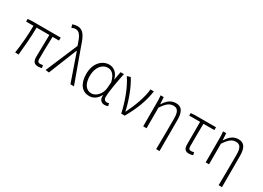

<svg xmlns="http://www.w3.org/2000/svg" viewBox="-18 -1743 3936 2877"><g transform="rotate(30 1950.0 -304.5)"><path d="M519 13C545 13 564 8 581 3L572 -43C550 -39 537 -37 528 -37C493 -37 477 -54 477 -92C477 -155 478 -348 485 -482H596V-533H102L27 -528V-482H154C154 -326 139 -154 116 0L176 3C191 -150 208 -322 208 -482H429C427 -352 422 -164 422 -98C422 -22 451 13 519 13Z M704 8 900 -481H905L1072 0H1133L925 -574C876 -726 831 -808 733 -808C694 -808 666 -800 645 -790L662 -739C679 -749 700 -757 727 -757C795 -757 830 -694 868 -576L876 -550L643 0Z M1400 13C1472 13 1532 -27 1574 -104H1578C1568 -26 1610 13 1668 13C1694 13 1712 7 1725 1L1715 -45C1704 -41 1690 -37 1677 -37C1648 -37 1624 -59 1624 -95C1624 -201 1660 -385 1690 -533H1632L1606 -391H1604C1576 -505 1501 -547 1432 -547C1309 -547 1199 -440 1199 -254C1199 -78 1282 13 1400 13ZM1410 -38C1315 -38 1260 -121 1260 -254C1260 -410 1345 -496 1435 -496C1487 -496 1553 -472 1586 -331L1578 -226C1569 -124 1490 -38 1410 -38Z M1951 0H2012C2116 -184 2182 -349 2208 -533H2149C2135 -380 2065 -205 1994 -60H1989C1955 -219 1881 -423 1800 -547L1742 -529C1836 -390 1908 -195 1951 0Z M2670 199H2728V-341C2728 -478 2686 -547 2588 -547C2507 -547 2447 -508 2388 -413H2386L2379 -533H2325C2331 -479 2331 -438 2331 -395V0H2389V-356C2460 -463 2506 -495 2575 -495C2645 -495 2674 -444 2674 -333C2674 -165 2673 22 2670 199Z M3127 13C3154 13 3180 7 3196 1L3186 -46C3171 -41 3153 -37 3137 -37C3105 -37 3091 -54 3091 -92C3091 -220 3091 -350 3094 -484H3283V-533H2922L2848 -528V-484H3036V-98C3036 -22 3060 13 3127 13Z M3751 199H3809V-341C3809 -478 3767 -547 3669 -547C3588 -547 3528 -508 3469 -413H3467L3460 -533H3406C3412 -479 3412 -438 3412 -395V0H3470V-356C3541 -463 3587 -495 3656 -495C3726 -495 3755 -444 3755 -333C3755 -165 3754 22 3751 199Z"/></g></svg>

Font: Noto Sans CJK JP Light
Style: Regular
Weight: 300
Designer: Ryoko NISHIZUKA (kana & ideographs); Paul D. Hunt (Latin, Greek & Cyrillic); Wenlong ZHANG (bopomofo); Sandoll Communica
Foundry: Adobe Systems Incorporated
Version: Version 1.004;PS 1.004;hotconv 1.0.82;makeotf.lib2.5.63406